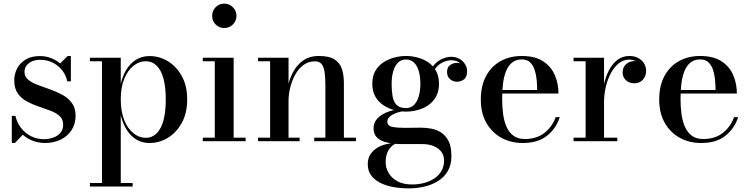

<svg xmlns="http://www.w3.org/2000/svg" viewBox="-20 -778 4130 1058"><path d="M45 10V-139.5H65Q73 -102.5 95.5 -73.5Q118 -44.5 150.5 -27.8Q183 -11 220.5 -11Q249 -11 273.5 -19.8Q298 -28.5 313 -46Q328 -63.5 328 -91Q328 -121 308.8 -138.5Q289.5 -156 258.5 -167.8Q227.5 -179.5 193.2 -191Q159 -202.5 128.2 -219Q97.5 -235.5 78 -263Q58.5 -290.5 58.5 -335.5Q58.5 -369.5 74 -400Q89.5 -430.5 120.8 -449.8Q152 -469 199.5 -469Q233.5 -469 261.8 -457.8Q290 -446.5 311.5 -428.5L353 -469.5H370.5V-330H350.5Q345 -360 325.2 -387Q305.5 -414 273.8 -431.2Q242 -448.5 200.5 -448.5Q177 -448.5 157.8 -440.5Q138.5 -432.5 126.8 -417.5Q115 -402.5 115 -382Q115 -355.5 135.5 -338.8Q156 -322 188 -310Q220 -298 255.8 -285.5Q291.5 -273 323.8 -255.5Q356 -238 376.2 -210.5Q396.5 -183 396.5 -140.5Q396.5 -94 373.8 -60Q351 -26 313 -8Q275 10 228.5 10Q193 10 161.5 -2Q130 -14 105.5 -35.5L62 10Z M475.5 250V230.5H542V-440.5H475.5V-460H645.5V-316Q662 -387 703.2 -428Q744.5 -469 805 -469Q858 -469 905.2 -440.5Q952.5 -412 982 -358.5Q1011.5 -305 1011.5 -230Q1011.5 -155 982 -101.2Q952.5 -47.5 905.2 -18.8Q858 10 805 10Q744.5 10 703.2 -31.5Q662 -73 645.5 -143.5V230.5H711V250ZM782.5 -18.5Q818 -18.5 843 -43Q868 -67.5 880.8 -114.8Q893.5 -162 893.5 -230Q893.5 -298 880.8 -345Q868 -392 843 -416.2Q818 -440.5 782.5 -440.5Q747.5 -440.5 716 -416Q684.5 -391.5 665 -344.5Q645.5 -297.5 645.5 -230Q645.5 -162.5 665 -115.2Q684.5 -68 716 -43.2Q747.5 -18.5 782.5 -18.5Z M1216 -623.5Q1187.5 -623.5 1168.2 -643.2Q1149 -663 1149 -691Q1149 -718.5 1168.2 -738.2Q1187.5 -758 1216 -758Q1243.5 -758 1263.2 -738.2Q1283 -718.5 1283 -691Q1283 -663 1263.5 -643.2Q1244 -623.5 1216 -623.5ZM1267.5 -460V-19.5H1333.5V0H1097.5V-19.5H1163.5V-440.5H1097.5V-460Z M1570 -460V-19.5H1631V0H1402V-19.5H1468.5V-440.5H1402V-460ZM1875 -319.5V-19.5H1941.5V0H1711.5V-19.5H1773V-305Q1773 -347 1769.2 -377.2Q1765.5 -407.5 1753.2 -423.8Q1741 -440 1715.5 -440Q1678.5 -440 1651 -419Q1623.5 -398 1605.8 -365Q1588 -332 1579 -294.5Q1570 -257 1570 -224L1557 -222Q1557 -256 1565.5 -298.2Q1574 -340.5 1594.5 -379.8Q1615 -419 1649.8 -444.2Q1684.5 -469.5 1737.5 -469.5Q1795 -469.5 1824.5 -450Q1854 -430.5 1864.5 -396.8Q1875 -363 1875 -319.5Z M2233 260Q2187 260 2146.2 252.5Q2105.5 245 2074 228.8Q2042.5 212.5 2024.5 187.2Q2006.5 162 2006.5 127Q2006.5 93.5 2022 71Q2037.5 48.5 2060.8 35.2Q2084 22 2108 16.5Q2132 11 2149 11H2163.5Q2133 26.5 2119 53Q2105 79.5 2105 115Q2105 147 2121.5 175.2Q2138 203.5 2170.2 221Q2202.5 238.5 2250.5 238.5Q2286.5 238.5 2318.5 229.8Q2350.5 221 2374.8 204.5Q2399 188 2413 163.2Q2427 138.5 2427 107Q2427 77 2411 57Q2395 37 2368.2 26.5Q2341.5 16 2309 16Q2298.5 16 2274.8 16Q2251 16 2227.5 16Q2204 16 2193 16Q2122.5 16 2080.5 -4Q2038.5 -24 2038.5 -70.5Q2038.5 -98.5 2054.5 -119Q2070.5 -139.5 2097.5 -153Q2124.5 -166.5 2158 -173.2Q2191.5 -180 2227 -180L2226 -167Q2210.5 -167 2191.2 -163.2Q2172 -159.5 2154.5 -152Q2137 -144.5 2125.8 -133.5Q2114.5 -122.5 2114.5 -109Q2114.5 -84.5 2141 -79Q2167.5 -73.5 2208.5 -73.5Q2226 -73.5 2241.2 -73.8Q2256.5 -74 2271 -74.2Q2285.5 -74.5 2299.5 -74.5Q2327.5 -74.5 2357 -69Q2386.5 -63.5 2411.5 -47.2Q2436.5 -31 2452 0Q2467.5 31 2467.5 82Q2467.5 130 2448 163.8Q2428.5 197.5 2395 218.8Q2361.5 240 2319.5 250Q2277.5 260 2233 260ZM2217.5 -163Q2185.5 -163 2153 -171.5Q2120.5 -180 2092.8 -198.2Q2065 -216.5 2048.2 -245.8Q2031.5 -275 2031.5 -316.5Q2031.5 -358 2048.2 -387.2Q2065 -416.5 2092.8 -434.5Q2120.5 -452.5 2153 -461Q2185.5 -469.5 2217.5 -469.5Q2249 -469.5 2281.2 -461Q2313.5 -452.5 2340 -434.5Q2366.5 -416.5 2382.8 -387.2Q2399 -358 2399 -316.5Q2399 -275 2382.8 -245.8Q2366.5 -216.5 2340 -198.2Q2313.5 -180 2281.2 -171.5Q2249 -163 2217.5 -163ZM2217.5 -182.5Q2244.5 -182.5 2262 -200.5Q2279.5 -218.5 2288 -248.8Q2296.5 -279 2296.5 -316.5Q2296.5 -354.5 2288 -384.8Q2279.5 -415 2262 -432.5Q2244.5 -450 2217.5 -450Q2190 -450 2172.8 -432.5Q2155.5 -415 2146.8 -384.8Q2138 -354.5 2138 -316.5Q2138 -279 2143 -248.8Q2148 -218.5 2164.8 -200.5Q2181.5 -182.5 2217.5 -182.5ZM2497.5 -327.5Q2477 -327.5 2460.2 -341.5Q2443.5 -355.5 2443.5 -381.5Q2443.5 -408 2460.8 -419.8Q2478 -431.5 2497.5 -431.5Q2517 -431.5 2535 -419.8Q2553 -408 2553 -386H2534Q2534 -408.5 2516.5 -427.2Q2499 -446 2467.5 -446Q2448.5 -446 2425.8 -437.2Q2403 -428.5 2383 -405.8Q2363 -383 2353 -341.5L2339 -351.5Q2349 -395 2371.2 -419.8Q2393.5 -444.5 2419.2 -454.8Q2445 -465 2466 -465Q2492.5 -465 2512.2 -453.5Q2532 -442 2543 -423.8Q2554 -405.5 2554 -386Q2554 -352.5 2536 -340Q2518 -327.5 2497.5 -327.5Z M2861 10Q2795.5 10 2743.2 -18.5Q2691 -47 2660.2 -100.8Q2629.5 -154.5 2629.5 -230Q2629.5 -305.5 2658.5 -359.2Q2687.5 -413 2738.5 -441.2Q2789.5 -469.5 2855.5 -469.5Q2928 -469.5 2972.5 -440.5Q3017 -411.5 3037.2 -364.2Q3057.5 -317 3057.5 -262.5H2697V-282H2940Q2940 -308.5 2937.2 -337.8Q2934.5 -367 2926.2 -392.5Q2918 -418 2901.2 -434.2Q2884.5 -450.5 2855.5 -450.5Q2822.5 -450.5 2801.2 -432.8Q2780 -415 2768 -384.5Q2756 -354 2751.5 -315Q2747 -276 2747 -233Q2747 -188.5 2752.5 -148.5Q2758 -108.5 2771.8 -78Q2785.5 -47.5 2809.8 -29.8Q2834 -12 2871.5 -12Q2937.5 -12 2980.5 -46Q3023.5 -80 3042 -132.5H3064.5Q3045 -71 2995 -30.5Q2945 10 2861 10Z M3297 -214Q3297 -260 3306.2 -305.2Q3315.5 -350.5 3334 -387.5Q3352.5 -424.5 3381 -447Q3409.5 -469.5 3448.5 -469.5Q3477.5 -469.5 3498.2 -457.8Q3519 -446 3529.8 -427.2Q3540.5 -408.5 3540.5 -387Q3540.5 -359 3522.8 -339Q3505 -319 3476 -319Q3447 -319 3429 -336Q3411 -353 3411 -378Q3411 -408.5 3430.8 -425Q3450.5 -441.5 3476 -441.5Q3494 -441.5 3508.2 -434.2Q3522.5 -427 3531 -414.8Q3539.5 -402.5 3539.5 -387H3520Q3520 -404.5 3510.2 -418.8Q3500.5 -433 3483.8 -441.2Q3467 -449.5 3446 -449.5Q3416 -449.5 3390.8 -429.8Q3365.5 -410 3347 -376.2Q3328.5 -342.5 3318.5 -300.5Q3308.5 -258.5 3308.5 -214ZM3308.5 -460V-19.5H3381.5V0H3140.5V-19.5H3207V-440.5H3140.5V-460Z M3844 10Q3778.5 10 3726.2 -18.5Q3674 -47 3643.2 -100.8Q3612.5 -154.5 3612.5 -230Q3612.5 -305.5 3641.5 -359.2Q3670.5 -413 3721.5 -441.2Q3772.5 -469.5 3838.5 -469.5Q3911 -469.5 3955.5 -440.5Q4000 -411.5 4020.2 -364.2Q4040.5 -317 4040.5 -262.5H3680V-282H3923Q3923 -308.5 3920.2 -337.8Q3917.5 -367 3909.2 -392.5Q3901 -418 3884.2 -434.2Q3867.5 -450.5 3838.5 -450.5Q3805.5 -450.5 3784.2 -432.8Q3763 -415 3751 -384.5Q3739 -354 3734.5 -315Q3730 -276 3730 -233Q3730 -188.5 3735.5 -148.5Q3741 -108.5 3754.8 -78Q3768.5 -47.5 3792.8 -29.8Q3817 -12 3854.5 -12Q3920.5 -12 3963.5 -46Q4006.5 -80 4025 -132.5H4047.5Q4028 -71 3978 -30.5Q3928 10 3844 10Z"/></svg>

Font: Bodoni Moda 11pt Medium
Style: Regular
Weight: 500
Designer: Owen Earl
Foundry: indestructible type
Version: Version 2.004